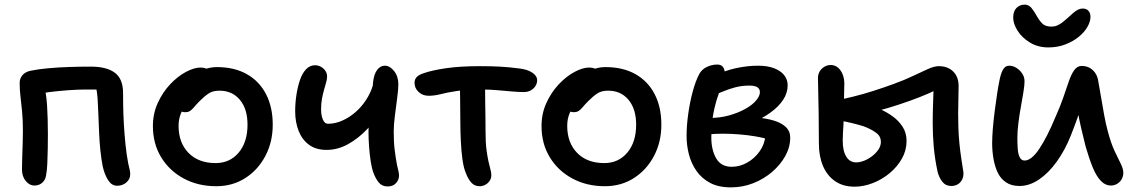

<svg xmlns="http://www.w3.org/2000/svg" viewBox="-20 -793 4906 830"><path d="M486 10Q463 10 447.5 -14Q432 -38 424 -74Q418 -104 414 -142Q410 -180 408.5 -219Q407 -258 405.5 -291.5Q404 -325 403 -346Q402 -372 399.5 -390.5Q397 -409 394 -426L418 -406H348Q317 -406 275.5 -403Q234 -400 193.5 -395Q153 -390 127 -383L165 -450Q180 -394 183.5 -337Q187 -280 187 -215Q187 -186 186.5 -151.5Q186 -117 184.5 -85.5Q183 -54 179 -34Q176 -15 162.5 -3Q149 9 129 9Q107 9 91 -11Q75 -31 75 -60Q75 -82 76 -111.5Q77 -141 78 -171.5Q79 -202 79 -227Q79 -275 75.5 -311Q72 -347 68.5 -376Q65 -405 65 -434Q65 -454 77 -468Q89 -482 111 -487Q145 -494 189 -498Q233 -502 281 -503.5Q329 -505 373 -505Q441 -505 476.5 -478.5Q512 -452 512 -391Q512 -372 512.5 -336Q513 -300 515.5 -256Q518 -212 522.5 -168.5Q527 -125 534 -88Q537 -75 540 -62Q543 -49 543 -40Q543 -19 526.5 -4.5Q510 10 486 10Z M915 12Q836 12 774 -21.5Q712 -55 676.5 -113.5Q641 -172 641 -248Q641 -302 662 -348Q683 -394 715.5 -428.5Q748 -463 783.5 -482Q819 -501 847 -501Q860 -501 870.5 -497Q881 -493 887 -485Q893 -477 893 -463Q893 -437 882.5 -417.5Q872 -398 840 -384Q811 -368 791.5 -347.5Q772 -327 762 -302.5Q752 -278 752 -249Q752 -176 795 -132Q838 -88 912 -88Q974 -88 1012 -133.5Q1050 -179 1050 -254Q1050 -322 1017 -361.5Q984 -401 929 -401Q900 -401 882 -389Q864 -377 844 -357Q829 -342 820 -331Q811 -320 802.5 -314Q794 -308 780 -308Q764 -308 754 -318.5Q744 -329 744 -356Q744 -380 759 -406Q774 -432 798.5 -454Q823 -476 854 -489.5Q885 -503 917 -503Q993 -503 1047 -472.5Q1101 -442 1130 -386Q1159 -330 1159 -254Q1159 -179 1127 -118.5Q1095 -58 1040 -23Q985 12 915 12Z M1392 -145Q1346 -145 1316 -167Q1286 -189 1271 -227Q1256 -265 1256 -311Q1256 -348 1261.5 -383.5Q1267 -419 1277 -448Q1287 -477 1303.5 -494Q1320 -511 1342 -511Q1355 -511 1367 -504.5Q1379 -498 1386.5 -487Q1394 -476 1394 -462Q1394 -451 1390 -437Q1386 -423 1381 -405.5Q1376 -388 1372 -367Q1368 -346 1368 -319Q1368 -304 1371 -290.5Q1374 -277 1380.5 -267.5Q1387 -258 1398 -258Q1429 -258 1459.5 -271.5Q1490 -285 1516.5 -308Q1543 -331 1562.5 -361Q1582 -391 1592 -424L1635 -325Q1607 -277 1568.5 -236Q1530 -195 1485 -170Q1440 -145 1392 -145ZM1656 13Q1631 13 1617 -4.5Q1603 -22 1594 -47Q1587 -66 1582.5 -95.5Q1578 -125 1575.5 -159Q1573 -193 1573 -224Q1573 -247 1575.5 -277.5Q1578 -308 1581.5 -339Q1585 -370 1588.5 -397Q1592 -424 1593 -440Q1597 -473 1610.5 -491Q1624 -509 1644 -509Q1665 -509 1683.5 -486Q1702 -463 1702 -429Q1702 -407 1697 -369.5Q1692 -332 1687 -292.5Q1682 -253 1682 -224Q1682 -177 1686.5 -142Q1691 -107 1696 -81Q1700 -64 1702.5 -53Q1705 -42 1705 -34Q1705 -16 1692 -1.5Q1679 13 1656 13Z M1833 -379Q1807 -379 1789.5 -395.5Q1772 -412 1772 -435Q1772 -450 1781.5 -460Q1791 -470 1813 -477Q1847 -489 1907.5 -498Q1968 -507 2055 -507Q2102 -507 2140.5 -505Q2179 -503 2225 -497Q2260 -493 2281 -479Q2302 -465 2302 -446Q2302 -433 2295 -421.5Q2288 -410 2275 -402.5Q2262 -395 2244 -395Q2224 -395 2194.5 -397.5Q2165 -400 2131.5 -403Q2098 -406 2064 -406Q1996 -406 1954 -399.5Q1912 -393 1885 -386Q1858 -379 1833 -379ZM2054 12Q2031 12 2017 -4Q2003 -20 1993 -47Q1984 -68 1979 -105Q1974 -142 1972 -185Q1970 -228 1970 -269Q1970 -328 1969 -371Q1968 -414 1968 -442L2077 -449Q2077 -435 2077 -409.5Q2077 -384 2077.5 -352Q2078 -320 2078.5 -286Q2079 -252 2079 -222Q2079 -177 2083 -146.5Q2087 -116 2091.5 -95.5Q2096 -75 2100 -61Q2104 -47 2104 -36Q2104 -22 2096.5 -11Q2089 0 2077.5 6Q2066 12 2054 12Z M2595 12Q2516 12 2454 -21.5Q2392 -55 2356.5 -113.5Q2321 -172 2321 -248Q2321 -302 2342 -348Q2363 -394 2395.5 -428.5Q2428 -463 2463.5 -482Q2499 -501 2527 -501Q2540 -501 2550.5 -497Q2561 -493 2567 -485Q2573 -477 2573 -463Q2573 -437 2562.5 -417.5Q2552 -398 2520 -384Q2491 -368 2471.5 -347.5Q2452 -327 2442 -302.5Q2432 -278 2432 -249Q2432 -176 2475 -132Q2518 -88 2592 -88Q2654 -88 2692 -133.5Q2730 -179 2730 -254Q2730 -322 2697 -361.5Q2664 -401 2609 -401Q2580 -401 2562 -389Q2544 -377 2524 -357Q2509 -342 2500 -331Q2491 -320 2482.5 -314Q2474 -308 2460 -308Q2444 -308 2434 -318.5Q2424 -329 2424 -356Q2424 -380 2439 -406Q2454 -432 2478.5 -454Q2503 -476 2534 -489.5Q2565 -503 2597 -503Q2673 -503 2727 -472.5Q2781 -442 2810 -386Q2839 -330 2839 -254Q2839 -179 2807 -118.5Q2775 -58 2720 -23Q2665 12 2595 12Z M3140 17Q3086 17 3049.5 -2.5Q3013 -22 2990.5 -54.5Q2968 -87 2958 -126Q2948 -165 2948 -205Q2948 -249 2955 -299.5Q2962 -350 2974.5 -397Q2987 -444 3004 -475Q3015 -494 3036.5 -504Q3058 -514 3081 -514Q3096 -514 3104.5 -504.5Q3113 -495 3113 -477Q3113 -461 3104.5 -437Q3096 -413 3084 -379Q3072 -345 3063.5 -300.5Q3055 -256 3055 -198Q3055 -145 3076 -108.5Q3097 -72 3143 -72Q3178 -72 3210 -90Q3242 -108 3264 -139Q3286 -170 3289 -208L3301 -191Q3278 -198 3245.5 -203.5Q3213 -209 3176.5 -212Q3140 -215 3104.5 -215Q3069 -215 3042 -212L3046 -283Q3092 -283 3131.5 -294Q3171 -305 3201.5 -322Q3232 -339 3248.5 -358.5Q3265 -378 3265 -395Q3265 -408 3254.5 -415.5Q3244 -423 3219 -423Q3187 -423 3158.5 -415.5Q3130 -408 3103 -396.5Q3076 -385 3047 -376Q3031 -373 3018.5 -381.5Q3006 -390 3006 -406Q3007 -423 3022.5 -437.5Q3038 -452 3057 -460Q3112 -488 3162 -498.5Q3212 -509 3257 -509Q3298 -509 3326.5 -498Q3355 -487 3370 -468Q3385 -449 3385 -424Q3385 -391 3365.5 -361.5Q3346 -332 3311.5 -307Q3277 -282 3234 -263.5Q3191 -245 3144 -237L3156 -286Q3205 -288 3248 -285Q3291 -282 3324.5 -272Q3358 -262 3377 -244Q3396 -226 3396 -198Q3396 -157 3375 -119Q3354 -81 3318 -50Q3282 -19 3236 -1Q3190 17 3140 17Z M3674 14Q3625 14 3590.5 -9.5Q3556 -33 3538 -75Q3520 -117 3520 -172Q3520 -241 3519 -301.5Q3518 -362 3517 -403.5Q3516 -445 3516 -457Q3516 -471 3523 -483.5Q3530 -496 3543 -504Q3556 -512 3571 -512Q3596 -512 3612.5 -490Q3629 -468 3630 -435Q3630 -406 3628.5 -363Q3627 -320 3627 -276Q3627 -267 3626 -251Q3625 -235 3624 -217.5Q3623 -200 3623 -186Q3623 -140 3638.5 -115.5Q3654 -91 3681 -91Q3697 -91 3715 -98Q3733 -105 3749.5 -117.5Q3766 -130 3777 -146Q3788 -162 3788 -180Q3788 -203 3770 -217Q3752 -231 3726 -242Q3716 -247 3690 -254Q3664 -261 3636 -267Q3608 -273 3588 -275L3591 -358Q3626 -365 3669 -375.5Q3712 -386 3757 -400.5Q3802 -415 3843 -430Q3890 -447 3926.5 -464.5Q3963 -482 3991 -494.5Q4019 -507 4038 -507Q4077 -507 4100.5 -484Q4124 -461 4124 -421Q4124 -392 4123 -362.5Q4122 -333 4122 -301Q4122 -275 4123 -241.5Q4124 -208 4127.5 -172.5Q4131 -137 4136 -105Q4138 -88 4141.5 -69.5Q4145 -51 4145 -43Q4145 -28 4138.5 -15.5Q4132 -3 4120 4Q4108 11 4092 11Q4068 11 4053.5 -7.5Q4039 -26 4033 -51Q4021 -107 4016.5 -158.5Q4012 -210 4012 -261Q4012 -283 4012.5 -308.5Q4013 -334 4014 -359Q4015 -384 4015.5 -403Q4016 -422 4016 -431L4042 -413Q4024 -402 3990.5 -387.5Q3957 -373 3914 -357.5Q3871 -342 3823 -327.5Q3775 -313 3725.5 -301.5Q3676 -290 3632 -283L3641 -338Q3650 -340 3665.5 -341Q3681 -342 3703 -342Q3715 -342 3738.5 -336.5Q3762 -331 3789 -319Q3816 -307 3841 -288.5Q3866 -270 3882.5 -244Q3899 -218 3899 -184Q3899 -143 3879 -107.5Q3859 -72 3826 -44.5Q3793 -17 3753 -1.5Q3713 14 3674 14Z M4512 -588Q4467 -588 4432.5 -609Q4398 -630 4379 -660Q4360 -690 4360 -717Q4360 -744 4374 -758.5Q4388 -773 4410 -773Q4427 -773 4439 -758.5Q4451 -744 4463 -722Q4473 -704 4486 -691Q4499 -678 4526 -678Q4539 -678 4550.5 -683Q4562 -688 4573 -696.5Q4584 -705 4594 -714Q4606 -725 4616.5 -734.5Q4627 -744 4638 -750Q4649 -756 4661 -756Q4677 -756 4685.5 -746Q4694 -736 4694 -720Q4694 -700 4681 -677Q4668 -654 4643.5 -634Q4619 -614 4585.5 -601Q4552 -588 4512 -588ZM4387 11Q4352 11 4328.5 -5Q4305 -21 4292.5 -48Q4280 -75 4274.5 -108Q4269 -141 4269 -174Q4269 -201 4272 -237.5Q4275 -274 4280 -312.5Q4285 -351 4290 -384.5Q4295 -418 4299 -437Q4305 -472 4315 -490.5Q4325 -509 4342 -509Q4359 -509 4374 -499.5Q4389 -490 4399 -475Q4409 -460 4409 -441Q4409 -426 4404.5 -397Q4400 -368 4393.5 -333Q4387 -298 4382.5 -262Q4378 -226 4378 -196Q4378 -173 4379.5 -150.5Q4381 -128 4388 -113.5Q4395 -99 4409 -99Q4439 -99 4473 -150Q4507 -201 4543 -288Q4563 -332 4576.5 -371.5Q4590 -411 4600.5 -441.5Q4611 -472 4624 -490Q4637 -508 4656 -508Q4685 -508 4704.5 -489.5Q4724 -471 4728 -441Q4733 -413 4739.5 -374.5Q4746 -336 4753 -297Q4760 -258 4768 -229Q4782 -175 4798 -141Q4814 -107 4825 -85Q4836 -63 4836 -46Q4836 -31 4829 -18.5Q4822 -6 4809.5 1.5Q4797 9 4783 9Q4758 9 4738.5 -11.5Q4719 -32 4703.5 -70Q4688 -108 4673 -160Q4664 -196 4654.5 -236Q4645 -276 4638.5 -316Q4632 -356 4627 -390L4674 -393Q4667 -372 4658.5 -345Q4650 -318 4638 -284Q4626 -250 4609 -207Q4584 -144 4548.5 -94.5Q4513 -45 4471.5 -17Q4430 11 4387 11Z"/></svg>

Font: Shantell Sans Medium
Style: Regular
Weight: 500
Designer: Stephen Nixon, Anya Danilova, Shantell Martin
Foundry: Arrow Type
Version: Version 1.011;[c5ecc13dd]